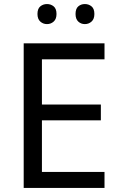

<svg xmlns="http://www.w3.org/2000/svg" viewBox="-20 -928 596 948"><path d="M496 0H97V-714H496V-635H187V-412H478V-334H187V-79H496ZM165 -859Q165 -885 179 -896.5Q193 -908 212 -908Q231 -908 245 -896.5Q259 -885 259 -859Q259 -834 245 -821.5Q231 -809 212 -809Q193 -809 179 -821.5Q165 -834 165 -859ZM353 -859Q353 -885 366.5 -896.5Q380 -908 399 -908Q418 -908 432 -896.5Q446 -885 446 -859Q446 -834 432 -821.5Q418 -809 399 -809Q380 -809 366.5 -821.5Q353 -834 353 -859Z"/></svg>

Font: Noto Sans Yi
Style: Regular
Weight: 400
Designer: Monotype Design Team
Foundry: Monotype Imaging Inc.
Version: Version 2.002; ttfautohint (v1.8.4.7-5d5b)